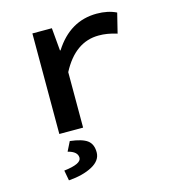

<svg xmlns="http://www.w3.org/2000/svg" viewBox="-108 -593 816 906"><g transform="rotate(-15 300.0 -140.0)"><path d="M117.2 223.1 107.9 172.9Q192.9 163.1 192.9 132.8Q192.9 102.5 146 90.8L168.9 44.9Q228 51.8 252.9 70.3Q277.8 88.9 277.8 128.9Q277.8 168.9 232.4 193.4Q187 217.8 117.2 223.1ZM129.9 0V-491.2H225.1L234.9 -379.9H237.8Q315.9 -502.9 446.8 -502.9Q501 -502.9 542 -482.9L518.1 -386.2Q470.2 -401.4 429.2 -400.9Q314 -400.9 246.1 -271V0Z"/></g></svg>

Font: SourceCodePro-Semibold
Style: Regular
Weight: 600
Monospace: yes
Designer: Paul D. Hunt
Foundry: Adobe Systems Incorporated
Version: Version 1.009;PS 1.000;hotconv 1.0.70;makeotf.lib2.5.5900